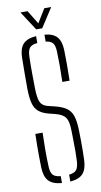

<svg xmlns="http://www.w3.org/2000/svg" viewBox="-103 -991 548 1040"><g transform="rotate(-10 171.0 -470.5)"><path d="M150 4Q100 0 77.8 -24Q55.5 -48 54 -98Q53 -133 52.8 -161.2Q52.5 -189.5 52.8 -218Q53 -246.5 54 -283H94Q92.5 -234.5 92.2 -190.8Q92 -147 94 -98Q95 -65 107 -50.8Q119 -36.5 150 -34ZM196 4V-34Q225.5 -37 236.8 -51.2Q248 -65.5 250 -98Q251.5 -122.5 251.5 -152.2Q251.5 -182 251 -211.8Q250.5 -241.5 250 -266Q249.5 -317 235.2 -338.2Q221 -359.5 181 -370L145 -379Q110.5 -388 91 -404Q71.5 -420 63.2 -449.5Q55 -479 54 -529Q53.5 -567.5 54 -612.5Q54.5 -657.5 55 -703Q56 -752.5 78 -776.5Q100 -800.5 150 -804V-766Q119.5 -763.5 107.8 -749.2Q96 -735 95 -702Q93.5 -656.5 94 -615.8Q94.5 -575 95 -529Q96 -473 106.2 -450.8Q116.5 -428.5 145 -421L182 -412Q223 -402 246 -386.2Q269 -370.5 278.8 -342Q288.5 -313.5 290 -266Q291 -239.5 291.2 -210.2Q291.5 -181 291.2 -152.2Q291 -123.5 290 -98Q288 -48 266.5 -24Q245 0 196 4ZM247 -535Q248.5 -587 248.5 -626.2Q248.5 -665.5 247 -702Q246 -734.5 235 -748.5Q224 -762.5 196 -766V-804Q243 -800 264.2 -776Q285.5 -752 287 -702Q288 -665.5 288 -624.8Q288 -584 287 -535ZM157 -840 89 -945H128L174 -870L220 -945H258L190 -840Z"/></g></svg>

Font: Big Shoulders Stencil Text SC Thin
Style: Regular
Weight: 100
Designer: Patric King
Foundry: XO Type Co
Version: Version 2.001